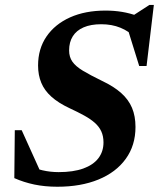

<svg xmlns="http://www.w3.org/2000/svg" viewBox="-20 -725 628 759"><path d="M516.8 -574.5Q489.8 -601.7 456 -615.4Q422.3 -629.2 380.2 -629.2Q339.1 -629.2 310.6 -616.9Q282.2 -604.7 267.7 -581.5Q253.2 -558.4 253.2 -525.6Q253.2 -499.7 266.1 -481.3Q278.9 -462.9 307.6 -445.5Q336.3 -428.2 382.9 -405.5Q429.8 -383.4 459 -357.3Q488.2 -331.3 501.9 -298.6Q515.6 -265.9 515.6 -223.1Q515.6 -150.1 477.1 -97Q438.7 -43.8 369.2 -15.3Q299.7 13.2 206.8 13.2Q157.9 13.2 115.9 4.5Q74 -4.3 36.6 -20.9L38.5 -210.2H65.8L150.8 -22.1L83.7 -73.5Q117 -59 147.9 -51.8Q178.8 -44.6 211.9 -44.6Q270 -44.6 309.4 -58.9Q348.7 -73.1 368.9 -99.5Q389.1 -125.9 389.1 -162Q389.1 -186.7 380.5 -205.5Q371.9 -224.3 355 -239.3Q338.2 -254.3 313 -268.2Q287.7 -282.1 254.7 -297.4Q210.6 -318.1 183.2 -342.7Q155.8 -367.3 143.2 -397.7Q130.5 -428.1 130.5 -466Q130.5 -531.9 163.8 -580.7Q197.2 -629.5 257.2 -656.4Q317.2 -683.2 397.1 -683.2Q431.3 -683.2 462.6 -678Q493.8 -672.8 525.3 -661.4L503 -661.7L570.6 -705.5H588.2L559.4 -464.1H530.3L475.5 -640.4Z"/></svg>

Font: Newsreader Text
Style: Italic
Weight: 400
Italic angle: -17°
Designer: Hugues Gentile
Foundry: Production Type
Version: Version 1.001